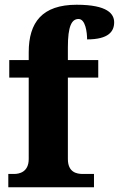

<svg xmlns="http://www.w3.org/2000/svg" viewBox="-20 -789 501 809"><path d="M15 0H376V-56H329C303 -56 266 -63 266 -119V-462H394V-536H266V-590C266 -679 282 -709 311 -709C340 -709 347 -653 347 -623C438 -623 461 -657 461 -695C461 -730 434 -769 303 -769C158 -769 101 -695 101 -569V-536H19V-462H101V-119C101 -63 60 -56 39 -56H15Z"/></svg>

Font: Noto Serif Georgian SemiCondensed ExtraBold
Style: Regular
Weight: 800
Width: 4
Designer: Monotype Design Team, Akaki Razmadze
Foundry: Google LLC
Version: Version 2.003